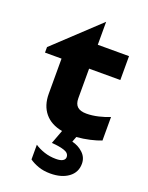

<svg xmlns="http://www.w3.org/2000/svg" viewBox="-153 -675 757 982"><g transform="rotate(20 225.0 -183.5)"><path d="M250 -342V-181Q250 -150 266 -135.5Q282 -121 315 -121Q346 -121 380 -129Q414 -137 440 -148V-20Q415 -10 380 -2Q345 6 308 9L297 38Q333 47 357.5 70.5Q382 94 382 128Q382 175 344.5 202.5Q307 230 246 230Q209 230 180 219.5Q151 209 132 195V115Q154 130 184 140Q214 150 248 150Q273 150 285 142.5Q297 135 297 123Q297 101 270.5 92Q244 83 201 80L229 5Q167 -6 133.5 -46.5Q100 -87 100 -151V-342H10V-372L250 -597V-472H420V-342Z"/></g></svg>

Font: Madhuban Bold
Style: Regular
Weight: 700
Designer: jaikishan Patel
Foundry: MagicType
Version: Version 1.000